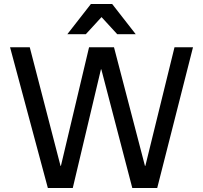

<svg xmlns="http://www.w3.org/2000/svg" viewBox="-20 -935 1010 955"><path d="M30 -700H128L281 -110H283L423 -700H547L701 -110H703L848 -700H940L762 0H638L484 -590H482L342 0H218ZM432 -915H538L655 -765H563L485 -850L407 -765H315Z"/></svg>

Font: PT Root UI Medium
Style: Regular
Weight: 500
Designer: Vitaly Kuzmin
Foundry: ParaType Ltd.
Version: Version 2.001G